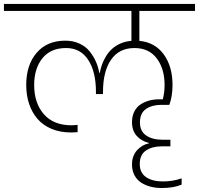

<svg xmlns="http://www.w3.org/2000/svg" viewBox="-52 -760 1002 967"><path d="M-32.2 -705.1V-740.2H930.2V-705.1H649.9V-554.2Q728.5 -546.9 772.7 -486.1Q816.9 -425.3 816.9 -332Q816.9 -274.9 800.8 -231.9H759.8Q713.4 -231.9 683.1 -210.9Q652.8 -189.9 652.8 -143.1Q652.8 -99.1 684.3 -77.6Q715.8 -56.2 766.1 -56.2H806.2V-22.9H761.2Q714.8 -22.9 683.3 -2Q651.9 19 651.9 65.9Q651.9 110.8 684.1 132.3Q716.3 153.8 767.1 153.8Q819.3 153.8 862.8 138.2V169.9Q821.8 187 763.2 187Q732.4 187 706.1 180.2Q679.7 173.3 658.4 159.4Q637.2 145.5 625 122.1Q612.8 98.6 612.8 67.9Q612.8 25.4 637.7 -2.7Q662.6 -30.8 698.2 -38.1V-40Q659.2 -49.8 636 -76.2Q612.8 -102.5 612.8 -145Q612.8 -175.3 624.5 -198.2Q636.2 -221.2 656 -234.1Q675.8 -247.1 699.2 -253.4Q722.7 -259.8 749 -259.8H768.1Q776.9 -294.4 776.9 -332Q776.9 -413.6 737.5 -465.8Q698.2 -518.1 625 -518.1Q547.9 -518.1 507.3 -459.2Q466.8 -400.4 466.8 -297.9V-286.1H431.2V-297.9Q431.2 -398.4 392.3 -458.3Q353.5 -518.1 280.8 -518.1Q203.1 -518.1 161.6 -466.6Q120.1 -415 120.1 -332Q120.1 -240.7 168.9 -184.8Q217.8 -128.9 309.1 -128.9Q319.3 -128.9 338.9 -130.9V-94.2Q322.3 -92.8 306.2 -92.8Q251.5 -92.8 208 -110.8Q164.6 -128.9 136.7 -161.4Q108.9 -193.8 94.5 -237.1Q80.1 -280.3 80.1 -332Q80.1 -433.1 132.6 -494.1Q185.1 -555.2 276.9 -555.2Q316.4 -555.2 348.1 -540.5Q379.9 -525.9 399.7 -501Q419.4 -476.1 431.2 -449.2Q442.9 -422.4 448.2 -392.1H450.2Q454.6 -414.6 461.9 -435.3Q469.2 -456.1 482.2 -477.1Q495.1 -498 512.5 -513.9Q529.8 -529.8 554.7 -540.8Q579.6 -551.8 609.9 -554.2V-705.1Z"/></svg>

Font: SVN-Poppins ExtraLight
Style: Regular
Weight: 200
Designer: Ninad Kale (Devanagari), Jonny Pinhorn (Latin)
Foundry: Indian Type Foundry
Version: Version 3.002 2017